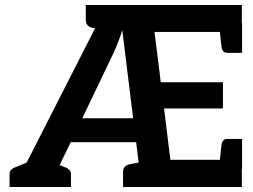

<svg xmlns="http://www.w3.org/2000/svg" viewBox="-20 -743 1004 763"><path d="M861 -552C864 -540 871 -533 884 -533H926H938H942V-653H941V-723H407H405H321V-664C321 -647 329 -637 346 -633C347 -633 349 -632 352 -632C355 -632 357 -631 358 -631L86 -97C58 -85 42 -79 37 -77C24 -71 18 -63 18 -51V0H37H131H139H148H262V-51C262 -63 255 -71 242 -77C239 -78 231 -81 217 -87L261 -178H521L531 -97C520 -95 510 -93 504 -92C498 -91 495 -90 494 -90C477 -86 469 -76 469 -59V0H543H545H941V-70H942V-191H938H926H884C871 -191 864 -184 861 -172C860 -164 857 -143 854 -108H657L632 -312H866V-416H619L594 -616H854C857 -581 860 -560 861 -552ZM307 -273 432 -534C438 -547 443 -560 449 -575C455 -590 461 -606 466 -623L509 -273Z"/></svg>

Font: SVN-Aleo
Style: Bold
Weight: 700
Designer: Alessio Laiso
Version: Version 1.2.2